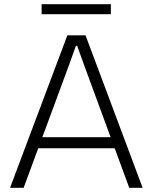

<svg xmlns="http://www.w3.org/2000/svg" viewBox="-20 -898 731 918"><path d="M28 0 302 -729H389L662 0H598L382 -587L349 -679H343L310 -587L93 0ZM154 -189 160 -242H530L536 -189ZM179 -830V-878H510V-830Z"/></svg>

Font: Mona Sans Light
Style: Regular
Weight: 300
Designer: Deni Anggara
Foundry: GitHub
Version: Version 2.000